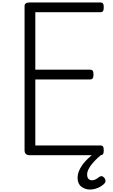

<svg xmlns="http://www.w3.org/2000/svg" viewBox="-20 -1270 925 1571"><path d="M225 0Q203 0 192 -10Q181 -20 181 -40V-1222Q181 -1236 192 -1243Q203 -1250 225 -1250H801Q816 -1250 822.5 -1241.5Q829 -1233 829 -1210Q829 -1188 822.5 -1179Q816 -1170 801 -1170H269V-700H717Q732 -700 738.5 -691.5Q745 -683 745 -660Q745 -638 738.5 -629Q732 -620 717 -620H269V-80H801Q816 -80 822.5 -71.5Q829 -63 829 -40Q829 -18 822.5 -9Q816 0 801 0ZM717 281Q677 281 646 257.5Q615 234 615 186Q615 158 625 132Q635 106 653 80.5Q671 55 697 30Q723 5 757 -21L819 -22V-13Q796 6 773.5 27.5Q751 49 733 71Q715 93 704 115Q693 137 693 157Q693 183 704.5 194Q716 205 732 205Q747 205 760.5 198.5Q774 192 793 177Q800 172 810 171.5Q820 171 830 181Q840 190 842.5 203Q845 216 840 224Q828 241 806 254.5Q784 268 760.5 274.5Q737 281 717 281Z"/></svg>

Font: Playwrite VN
Style: Regular
Weight: 400
Designer: Veronika Burian, José Scaglione
Foundry: TypeTogether
Version: Version 1.002